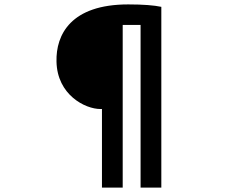

<svg xmlns="http://www.w3.org/2000/svg" viewBox="-20 -794 1040 870"><path d="M435 -300H442V56H536V-681H617V56H711V-763C678 -770 629 -774 561 -774C301 -774 233 -637 236 -515C239 -364 366 -300 435 -300Z"/></svg>

Font: Bithumb Trading Sans Bold
Style: Bold
Weight: 700
Designer: Ham Hyungwon
Foundry: Bithumb
Version: Version 0.500;FEAKit 1.0